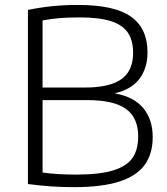

<svg xmlns="http://www.w3.org/2000/svg" viewBox="-20 -768 692 794"><path d="M611.5 -201Q611.5 -132 578.5 -86.2Q545.5 -40.5 473.5 -17.2Q401.5 6 284.5 6Q191.5 6 95.5 -7V-727Q147 -737.5 196 -742.5Q245 -747.5 304.5 -747.5Q453 -747.5 521.5 -699.2Q590 -651 590 -551.5Q590 -486.5 556.8 -442.2Q523.5 -398 454 -382Q533.5 -368 572.5 -321Q611.5 -274 611.5 -201ZM156 -683.5V-406H331Q434 -406 482.2 -440.8Q530.5 -475.5 530.5 -549.5Q530.5 -602 508 -634Q485.5 -666 437.2 -681Q389 -696 309.5 -696Q261.5 -696 225.5 -693Q189.5 -690 156 -683.5ZM551.5 -203.5Q551.5 -281.5 500.5 -317.8Q449.5 -354 341.5 -354H156V-54.5Q213.5 -46 294.5 -46Q391.5 -46 447.8 -63.2Q504 -80.5 527.8 -114.8Q551.5 -149 551.5 -203.5Z"/></svg>

Font: Encode Sans Semi Expanded Light
Style: Regular
Weight: 300
Width: 6
Designer: Multiple Designers
Foundry: Impallari Type
Version: Version 2.000